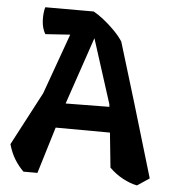

<svg xmlns="http://www.w3.org/2000/svg" viewBox="-52 -746 725 810"><g transform="rotate(5 311.0 -341.5)"><path d="M516 -330 609 -18 558 16Q530 11 498 -6Q466 -23 440 -49L425 -196L195 -197L135 0H76Q55 -20 38 -47.5Q21 -75 11 -111L130 -337L222 -593L117 -586Q103 -610 101.5 -642Q100 -674 107 -699H312Q331 -689 354.5 -670.5Q378 -652 400.5 -629.5Q423 -607 439 -583ZM228 -302 413 -304 412 -315 325 -587Z"/></g></svg>

Font: Langar
Style: Regular
Weight: 400
Designer: Alessia Mazzarella
Foundry: Typeland
Version: Version 1.001; ttfautohint (v1.8.3)